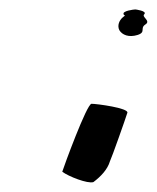

<svg xmlns="http://www.w3.org/2000/svg" viewBox="-20 -572 332 407"><path d="M112 -208C125 -198 166 -182 178 -186C194 -198 208 -213 213 -230C217 -238 246 -320 250 -333C253 -343 185 -352 174 -352C164 -352 115 -218 112 -208ZM240 -535C233 -529 228 -518 233 -508C239 -498 253 -492 272 -498C290 -504 276 -512 288 -520C301 -528 279 -536 286 -542C292 -549 267 -552 267 -552C264 -552 239 -549 242 -542C242 -540 244 -540 245 -539C244 -538 242 -537 240 -535ZM267 -552Z"/></svg>

Font: bitstorm
Style: exextobl
Weight: 400
Version: Version 0.2